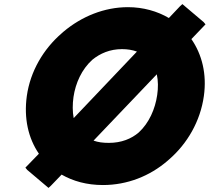

<svg xmlns="http://www.w3.org/2000/svg" viewBox="-20 -882 1024 938"><path d="M658 -235C622 -204 573 -184 512 -184C482 -184 460 -187 437 -195L746 -519C753 -488 753 -452 748 -418C738 -349 708 -281 658 -235ZM576 -642C603 -642 627 -638 649 -630L340 -305C334 -336 334 -373 339 -408C349 -476 379 -543 431 -590C469 -621 517 -642 576 -642ZM113 -52 217 36 229 25 281 -29C337 3 404 22 483 22C602 22 712 -22 798 -96L806 -103C895 -180 959 -290 976 -413C991 -520 967 -616 915 -691L984 -763L975 -774L871 -862L859 -851L805 -794C749 -827 680 -847 605 -847C490 -847 379 -802 290 -727L281 -719C192 -642 128 -534 111 -413C96 -304 118 -207 170 -131L104 -63Z"/></svg>

Font: Hussar Woodtype
Style: UltraObl
Weight: 900
Foundry: Cannot Into Space Fonts
Version: Version 1.07